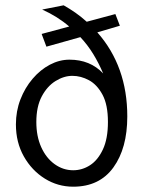

<svg xmlns="http://www.w3.org/2000/svg" viewBox="-20 -692 540 724"><path d="M256 12Q198 12 149 -18.5Q100 -49 70 -102Q40 -155 40 -223Q40 -273 57 -317Q74 -361 103 -395Q132 -429 168 -448Q204 -467 242 -467Q320 -467 369 -415Q353 -453 332 -487.5Q311 -522 283 -552L155 -516L137 -564L241 -592Q219 -611 193.5 -627Q168 -643 139 -656L220 -672Q243 -659 264.5 -644Q286 -629 307 -610L415 -639L432 -595L347 -570Q460 -442 460 -253Q460 -133 407.5 -60.5Q355 12 256 12ZM256 -50Q290 -50 319.5 -69Q349 -88 368 -128.5Q387 -169 387 -232Q387 -297 366.5 -335Q346 -373 315.5 -389.5Q285 -406 253 -406Q221 -406 189.5 -386.5Q158 -367 137.5 -328.5Q117 -290 117 -232Q117 -178 135.5 -137Q154 -96 186 -73Q218 -50 256 -50Z"/></svg>

Font: Ligconsolata
Style: Regular
Weight: 400
Monospace: yes
Designer: Raph Levien, Cyreal, Brenton Simpson
Foundry: Raph Levien, Cyreal, Google
Version: Version 3.001; ttfautohint (v1.8.2.53-6de2)